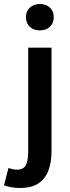

<svg xmlns="http://www.w3.org/2000/svg" viewBox="-66 -728 349 954"><path d="M34 206Q7 206 -12.5 202Q-32 198 -46 193L-24 107Q-14 110 -3.5 112.5Q7 115 18 115Q51 115 62.5 92.5Q74 70 74 27V-491H190V25Q190 77 175 118Q160 159 126 182.5Q92 206 34 206ZM132 -577Q101 -577 82 -595Q63 -613 63 -643Q63 -672 82 -690Q101 -708 132 -708Q163 -708 182 -690Q201 -672 201 -643Q201 -613 182 -595Q163 -577 132 -577Z"/></svg>

Font: Source Sans Pro SemiBold
Style: Regular
Weight: 600
Designer: Paul D. Hunt
Foundry: Adobe Systems Incorporated
Version: Version 2.045;hotconv 1.0.109;makeotfexe 2.5.65596